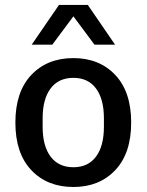

<svg xmlns="http://www.w3.org/2000/svg" viewBox="-20 -744 591 774"><path d="M275.9 9.8Q170.4 9.8 106.2 -58.1Q42 -126 42 -250Q42 -374 106.2 -441.9Q170.4 -509.8 275.9 -509.8Q380.4 -509.8 444.6 -441.9Q508.8 -374 508.8 -250Q508.8 -126 444.6 -58.1Q380.4 9.8 275.9 9.8ZM107.9 -564 217.8 -724.1H334L443.8 -564H360.8L275.9 -678.2L190.9 -564ZM151.9 -232.9Q151.9 -155.3 184.1 -112.5Q216.3 -69.8 275.9 -69.8Q335 -69.8 366.9 -112.5Q398.9 -155.3 398.9 -232.9V-267.1Q398.9 -344.7 366.9 -387.5Q335 -430.2 275.9 -430.2Q216.3 -430.2 184.1 -387.5Q151.9 -344.7 151.9 -267.1Z"/></svg>

Font: TASA Orbiter Text Medium
Style: Regular
Weight: 500
Designer: Weizhong Zhang
Version: Version 1.000;Glyphs 3.1.2 (3151)